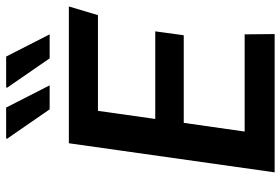

<svg xmlns="http://www.w3.org/2000/svg" viewBox="-168 -768 935 640"><g transform="rotate(-90 300.0 -447.5)"><path d="M46 0 143 -686H599L570 -589H251L224 -398H516L503 -303H211L182 -100H506L507 0ZM426 -750 328 -892 330 -895H432L506 -750ZM256 -750 158 -892 159 -895H262L336 -750Z"/></g></svg>

Font: Chivo Mono Medium
Style: Italic
Weight: 500
Italic angle: -8.05°
Monospace: yes
Designer: Hector Gatti
Foundry: Omnibus-Type
Version: Version 1.008